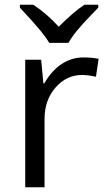

<svg xmlns="http://www.w3.org/2000/svg" viewBox="-20 -786 448 806"><path d="M330.1 -544.9Q365.7 -544.9 394 -539.1L382.8 -463.9Q349.6 -471.2 324.2 -471.2Q259.3 -471.2 213.1 -418.5Q167 -365.7 167 -287.1V0H85.9V-535.2H152.8L162.1 -436H166Q195.8 -488.3 237.8 -516.6Q279.8 -544.9 330.1 -544.9ZM63.5 -766.1H119.6Q175.3 -730 226.6 -673.8Q290 -737.3 334.5 -766.1H392.6V-753.9L360.4 -720.7Q290 -648.4 267.6 -606H186.5Q175.3 -626 150.4 -656.7Q125.5 -687.5 63.5 -753.9Z"/></svg>

Font: HunimalSansv1.5
Style: Regular
Weight: 400
Foundry: Ascender Corporation
Version: Version 1.10